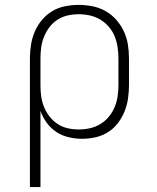

<svg xmlns="http://www.w3.org/2000/svg" viewBox="-20 -558 640 783"><path d="M102 205V-320Q102 -348 106.5 -376Q111 -404 122 -429.5Q133 -455 151 -476.5Q169 -498 193 -512.5Q217 -527 245 -532.5Q273 -538 301 -538Q329 -538 357 -532.5Q385 -527 410 -513Q435 -499 454 -477.5Q473 -456 485 -430.5Q497 -405 501.5 -376.5Q506 -348 506 -320V-210Q506 -183 502 -155.5Q498 -128 487.5 -102.5Q477 -77 460 -55Q443 -33 419.5 -18.5Q396 -4 369 2Q342 8 314 8Q287 8 259.5 1.5Q232 -5 209.5 -20Q187 -35 170.5 -57.5Q154 -80 145 -106V205ZM301 -30Q324 -30 346.5 -35Q369 -40 389 -52Q409 -64 423.5 -81.5Q438 -99 447 -120Q456 -141 459.5 -164Q463 -187 463 -210V-320Q463 -343 459.5 -366Q456 -389 447.5 -410Q439 -431 424 -448.5Q409 -466 389 -478Q369 -490 346.5 -495Q324 -500 301 -500Q278 -500 256 -495Q234 -490 215 -478Q196 -466 182 -447.5Q168 -429 159.5 -408Q151 -387 148 -365Q145 -343 145 -320V-210Q145 -187 148 -165Q151 -143 159.5 -122Q168 -101 182 -83Q196 -65 215 -52.5Q234 -40 256 -35Q278 -30 301 -30Z"/></svg>

Font: Iosevka Curly Slab XLtEx
Style: Regular
Weight: 200
Width: 7
Monospace: yes
Designer: Belleve Invis
Foundry: Belleve Invis
Version: Version 11.1.0; ttfautohint (v1.8.3)